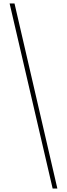

<svg xmlns="http://www.w3.org/2000/svg" viewBox="-20 -819 383 1098"><path d="M308 259H281L35 -799H63Z"/></svg>

Font: Noto Serif Sinhala Condensed Thin
Style: Regular
Weight: 100
Width: 3
Designer: Jelle Bosma - Monotype Design Team
Foundry: Monotype Imaging Inc.
Version: Version 2.007; ttfautohint (v1.8.4.7-5d5b)